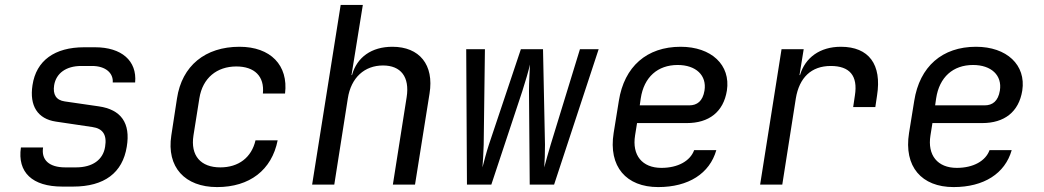

<svg xmlns="http://www.w3.org/2000/svg" viewBox="-20 -750 4240 780"><path d="M233 8H277C404 8 478 -48 495 -154C511 -250 472 -305 381 -318L243 -338C208 -343 194 -366 200 -404C208 -452 248 -482 310 -482H354C409 -482 441 -453 438 -415H529C537 -503 474 -558 366 -558H322C202 -558 127 -504 112 -404C99 -320 133 -267 207 -256L355 -234C398 -228 415 -202 407 -154C399 -101 356 -70 289 -70H245C180 -70 147 -100 155 -151H65C50 -50 111 8 233 8Z M862 10C994 10 1084 -59 1108 -180H1018C1002 -110 949 -70 875 -70C796 -70 753 -117 766 -200L790 -351C803 -433 861 -480 940 -480C1014 -480 1055 -440 1048 -370H1138C1152 -485 1079 -560 953 -560C814 -560 719 -483 699 -350L676 -200C656 -71 731 10 862 10Z M1248 0H1338L1393 -350C1406 -435 1461 -484 1536 -484C1608 -484 1645 -438 1632 -355L1576 0H1666L1725 -370C1744 -487 1684 -560 1574 -560C1490 -560 1430 -518 1410 -445H1408L1425 -550L1454 -730H1364Z M1877 0H1976L2102 -380C2114 -417 2128 -465 2133 -488C2132 -465 2129 -417 2129 -380L2132 0H2231L2412 -550H2336L2217 -162C2208 -132 2197 -93 2191 -70C2193 -93 2194 -132 2194 -162L2186 -550H2096L1966 -162C1956 -132 1946 -92 1940 -70C1942 -92 1944 -132 1945 -162L1950 -550H1874Z M2654 10C2777 10 2863 -45 2890 -140H2800C2784 -96 2734 -68 2667 -68C2589 -68 2547 -119 2560 -200L2568 -250H2770C2860 -250 2919 -295 2933 -382C2949 -486 2870 -560 2745 -560C2608 -560 2516 -480 2494 -340L2473 -210C2451 -73 2524 10 2654 10ZM2579 -322 2583 -350C2596 -437 2652 -486 2733 -486C2807 -486 2852 -444 2842 -382C2835 -339 2812 -322 2780 -322Z M3068 0H3158L3213 -350C3227 -435 3276 -482 3355 -482C3431 -482 3466 -443 3453 -362L3446 -315H3536L3543 -362C3563 -488 3510 -560 3396 -560C3311 -560 3251 -516 3230 -445H3228L3245 -550H3155Z M3854 10C3977 10 4063 -45 4090 -140H4000C3984 -96 3934 -68 3867 -68C3789 -68 3747 -119 3760 -200L3768 -250H3970C4060 -250 4119 -295 4133 -382C4149 -486 4070 -560 3945 -560C3808 -560 3716 -480 3694 -340L3673 -210C3651 -73 3724 10 3854 10ZM3779 -322 3783 -350C3796 -437 3852 -486 3933 -486C4007 -486 4052 -444 4042 -382C4035 -339 4012 -322 3980 -322Z"/></svg>

Font: JetBrains Mono
Style: Italic
Weight: 400
Italic angle: -9°
Monospace: yes
Designer: Philipp Nurullin, Konstantin Bulenkov
Foundry: JetBrains
Version: Version 2.305